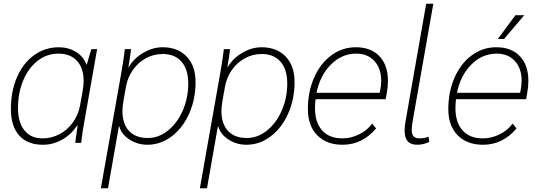

<svg xmlns="http://www.w3.org/2000/svg" viewBox="-20 -762 2870 1024"><path d="M38 -180Q38 -275 70.5 -350Q103 -425 161.5 -467.5Q220 -510 294 -510Q344 -510 384.5 -485.5Q425 -461 441 -418H443L467 -500H498L431 -120Q419 -57 413 0H381Q389 -60 394 -93H392Q360 -45 312 -17.5Q264 10 209 10Q126 10 82 -40Q38 -90 38 -180ZM407 -200 421 -279Q426 -309 426 -331Q426 -399 390.5 -437.5Q355 -476 291 -476Q230 -476 181 -438Q132 -400 104 -333.5Q76 -267 76 -185Q76 -109 110.5 -66.5Q145 -24 207 -24Q255 -24 297.5 -46.5Q340 -69 369 -109.5Q398 -150 407 -200Z M628 -380Q640 -451 646 -500H679Q675 -463 665 -405H667Q693 -450 743.5 -480Q794 -510 847 -510Q928 -510 975.5 -460.5Q1023 -411 1023 -324Q1023 -233 989 -156.5Q955 -80 896 -35Q837 10 766 10Q714 10 671 -17.5Q628 -45 616 -88H614L556 242H518ZM984 -317Q984 -391 948.5 -432.5Q913 -474 847 -474Q800 -474 758.5 -451.5Q717 -429 689 -389.5Q661 -350 652 -300L638 -221Q633 -191 633 -169Q633 -102 668 -64Q703 -26 768 -26Q826 -26 875.5 -65.5Q925 -105 954.5 -172Q984 -239 984 -317Z M1156 -380Q1168 -451 1174 -500H1207Q1203 -463 1193 -405H1195Q1221 -450 1271.5 -480Q1322 -510 1375 -510Q1456 -510 1503.5 -460.5Q1551 -411 1551 -324Q1551 -233 1517 -156.5Q1483 -80 1424 -35Q1365 10 1294 10Q1242 10 1199 -17.5Q1156 -45 1144 -88H1142L1084 242H1046ZM1512 -317Q1512 -391 1476.5 -432.5Q1441 -474 1375 -474Q1328 -474 1286.5 -451.5Q1245 -429 1217 -389.5Q1189 -350 1180 -300L1166 -221Q1161 -191 1161 -169Q1161 -102 1196 -64Q1231 -26 1296 -26Q1354 -26 1403.5 -65.5Q1453 -105 1482.5 -172Q1512 -239 1512 -317Z M2049 -330Q2049 -300 2043 -267L2037 -233H1663Q1660 -209 1660 -185Q1660 -109 1698 -66.5Q1736 -24 1806 -24Q1852 -24 1895.5 -45.5Q1939 -67 1965 -103L1986 -77Q1948 -33 1904 -11.5Q1860 10 1807 10Q1721 10 1671.5 -41Q1622 -92 1622 -180Q1622 -272 1655 -347.5Q1688 -423 1746.5 -466.5Q1805 -510 1878 -510Q1958 -510 2003.5 -462.5Q2049 -415 2049 -330ZM2013 -331Q2013 -397 1977 -436.5Q1941 -476 1880 -476Q1803 -476 1745 -418Q1687 -360 1668 -267H2005L2007 -277Q2013 -306 2013 -331Z M2138 -65Q2138 -87 2142 -110L2253 -742H2291L2180 -111Q2176 -88 2176 -69Q2176 -44 2186.5 -34Q2197 -24 2220 -24Q2241 -24 2266 -33L2269 -5Q2238 10 2206 10Q2171 10 2154.5 -8.5Q2138 -27 2138 -65Z M2798 -330Q2798 -300 2792 -267L2786 -233H2412Q2409 -209 2409 -185Q2409 -109 2447 -66.5Q2485 -24 2555 -24Q2601 -24 2644.5 -45.5Q2688 -67 2714 -103L2735 -77Q2697 -33 2653 -11.5Q2609 10 2556 10Q2470 10 2420.5 -41Q2371 -92 2371 -180Q2371 -272 2404 -347.5Q2437 -423 2495.5 -466.5Q2554 -510 2627 -510Q2707 -510 2752.5 -462.5Q2798 -415 2798 -330ZM2762 -331Q2762 -397 2726 -436.5Q2690 -476 2629 -476Q2552 -476 2494 -418Q2436 -360 2417 -267H2754L2756 -277Q2762 -306 2762 -331ZM2729 -681H2776L2668 -554H2635Z"/></svg>

Font: Sarabun Thin
Style: Italic
Weight: 250
Italic angle: -10°
Designer: Suppakit Chalermlarp | Katatrad Co.,Ltd.
Foundry: Cadson Demak Co.,Ltd.
Version: Version 1.000; ttfautohint (v1.6)